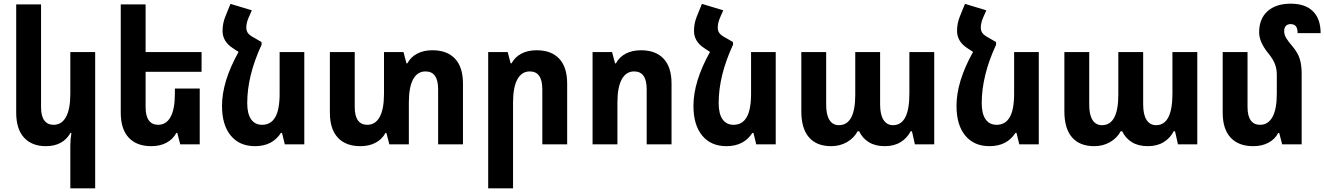

<svg xmlns="http://www.w3.org/2000/svg" viewBox="-20 -784 7194 1043"><path d="M362 239V7Q362 -28 368 -62H363Q322 10 229 10Q153 10 110.5 -36.5Q68 -83 68 -172V-760H203V-202Q203 -154 220.5 -130Q238 -106 271 -106Q315 -106 338.5 -148.5Q362 -191 362 -275V-501H497V239Z M771 -394V-202Q771 -154 788.5 -130Q806 -106 839 -106Q883 -106 906.5 -148.5Q930 -191 930 -275V-303H1065V0H959L943 -62H938Q920 -28 885 -9Q850 10 802 10Q722 10 679 -36.5Q636 -83 636 -172V-760H771V-501H1075V-394Z M1633 -501V0H1527L1512 -62H1506Q1460 10 1365 10Q1281 10 1233.5 -47.5Q1186 -105 1186 -209Q1186 -341 1276 -502L1244 -523Q1189 -559 1189 -616Q1189 -657 1204 -694L1232 -763L1348 -728L1330 -687Q1318 -659 1318 -634Q1318 -616 1327.5 -603.5Q1337 -591 1364 -577L1400 -556L1386 -550L1401 -556V-541Q1323 -373 1323 -224Q1323 -166 1344 -136Q1365 -106 1404 -106Q1451 -106 1475 -147Q1499 -188 1499 -275V-501Z M2495 -330V0H2360V-299Q2360 -396 2292 -396Q2247 -396 2224 -353Q2201 -310 2201 -227V0H2095L2079 -62H2074Q2056 -28 2021 -9Q1986 10 1938 10Q1858 10 1815 -36.5Q1772 -83 1772 -172V-501H1907V-202Q1907 -154 1924.5 -130Q1942 -106 1975 -106Q2019 -106 2042.5 -148.5Q2066 -191 2066 -275V-501H2172L2188 -440H2193Q2211 -474 2246 -492.5Q2281 -511 2329 -511Q2409 -511 2452 -465Q2495 -419 2495 -330Z M2632 -501H2738L2754 -440H2759Q2777 -474 2812 -492.5Q2847 -511 2895 -511Q2975 -511 3018 -465Q3061 -419 3061 -330V0H2926V-299Q2926 -396 2858 -396Q2814 -396 2790.5 -353Q2767 -310 2767 -227V239H2632Z M3199 -501H3305L3321 -440H3326Q3344 -474 3379 -492.5Q3414 -511 3462 -511Q3542 -511 3585 -465Q3628 -419 3628 -330V0H3493V-299Q3493 -396 3425 -396Q3381 -396 3357.5 -353Q3334 -310 3334 -227V0H3199Z M4194 -501V0H4088L4073 -62H4067Q4021 10 3926 10Q3842 10 3794.5 -47.5Q3747 -105 3747 -209Q3747 -341 3837 -502L3805 -523Q3750 -559 3750 -616Q3750 -657 3765 -694L3793 -763L3909 -728L3891 -687Q3879 -659 3879 -634Q3879 -616 3888.5 -603.5Q3898 -591 3925 -577L3961 -556L3947 -550L3962 -556V-541Q3884 -373 3884 -224Q3884 -166 3905 -136Q3926 -106 3965 -106Q4012 -106 4036 -147Q4060 -188 4060 -275V-501Z M4333 -179V-501H4468V-215Q4468 -160 4486 -132Q4504 -104 4537 -104Q4626 -104 4626 -269V-501H4761V-217Q4761 -161 4779.5 -132.5Q4798 -104 4831 -104Q4920 -104 4920 -275V-501H5055V0H4950L4934 -71H4927Q4908 -34 4872.5 -12Q4837 10 4786 10Q4735 10 4700 -11.5Q4665 -33 4647 -71H4639Q4619 -34 4581 -12Q4543 10 4495 10Q4416 10 4374.5 -38Q4333 -86 4333 -179Z M5623 -501V0H5517L5502 -62H5496Q5450 10 5355 10Q5271 10 5223.5 -47.5Q5176 -105 5176 -209Q5176 -341 5266 -502L5234 -523Q5179 -559 5179 -616Q5179 -657 5194 -694L5222 -763L5338 -728L5320 -687Q5308 -659 5308 -634Q5308 -616 5317.5 -603.5Q5327 -591 5354 -577L5390 -556L5376 -550L5391 -556V-541Q5313 -373 5313 -224Q5313 -166 5334 -136Q5355 -106 5394 -106Q5441 -106 5465 -147Q5489 -188 5489 -275V-501Z M5762 -179V-501H5897V-215Q5897 -160 5915 -132Q5933 -104 5966 -104Q6055 -104 6055 -269V-501H6190V-217Q6190 -161 6208.5 -132.5Q6227 -104 6260 -104Q6349 -104 6349 -275V-501H6484V0H6379L6363 -71H6356Q6337 -34 6301.5 -12Q6266 10 6215 10Q6164 10 6129 -11.5Q6094 -33 6076 -71H6068Q6048 -34 6010 -12Q5972 10 5924 10Q5845 10 5803.5 -38Q5762 -86 5762 -179Z M7051 0H6945L6929 -62H6924Q6906 -28 6871 -9Q6836 10 6788 10Q6708 10 6665 -36.5Q6622 -83 6622 -172V-501H6757V-202Q6757 -154 6774.5 -130Q6792 -106 6825 -106Q6869 -106 6892.5 -148.5Q6916 -191 6916 -275V-378Q6916 -409 6906 -435.5Q6896 -462 6871 -493Q6820 -555 6820 -608Q6820 -682 6865.5 -723Q6911 -764 6992 -764Q7070 -764 7112 -723Q7154 -682 7154 -604H7029Q7029 -629 7020 -641Q7011 -653 6991 -653Q6974 -653 6965 -643Q6956 -633 6956 -615Q6956 -596 6966.5 -578Q6977 -560 7002 -531Q7029 -499 7040 -466Q7051 -433 7051 -382Z"/></svg>

Font: Noto Sans Armenian SmBd Narrow
Style: Regular
Weight: 600
Width: 4
Designer: Monotype Design team
Foundry: Monotype Imaging Inc.
Version: Version 1.000